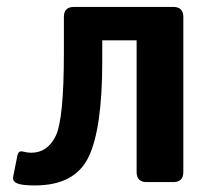

<svg xmlns="http://www.w3.org/2000/svg" viewBox="-20 -533 623 562"><path d="M30.8 3.9Q15.6 -2.4 18.6 -16.1L30.8 -77.1Q33.7 -92.8 46.9 -89.4Q60.5 -85.9 71.3 -85.9Q118.7 -85.9 142.8 -134.5Q167 -183.1 167 -377.9V-483.4Q167 -512.7 196.3 -512.7H487.3Q516.6 -512.7 516.6 -483.4V-29.3Q516.6 0 487.3 0H409.2Q379.9 0 379.9 -29.3V-415H279.3V-353Q279.3 -156.7 239.3 -73.5Q199.2 9.8 82 9.8Q44.9 9.8 30.8 3.9Z"/></svg>

Font: Istok
Style: Bold
Weight: 700
Designer: Andrey V. Panov
Foundry: Andrey V. Panov
Version: Version 1.0.1